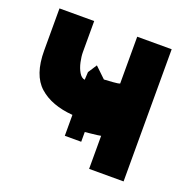

<svg xmlns="http://www.w3.org/2000/svg" viewBox="-104 -641 751 759"><g transform="rotate(20 271.0 -261.0)"><path d="M21 -362Q21 -259 72 -213.5Q123 -168 213 -161V-73H282V-114Q292 -115 306 -116.5Q320 -118 332.5 -119.5Q345 -121 348 -122V17H493V-539H348V-342Q341 -339 320 -337.5Q299 -336 282 -335L237 -378L213 -341Q213 -343 212.5 -333.5Q212 -324 211.5 -315Q211 -306 211 -308Q197 -310 187 -327Q177 -344 172 -367Q167 -390 167 -409V-539H21Z"/></g></svg>

Font: Repo Bold
Style: Bold
Weight: 700
Designer: Stefan Peev
Foundry: Context Ltd
Version: Version 1.502